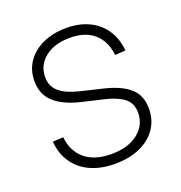

<svg xmlns="http://www.w3.org/2000/svg" viewBox="-104 -620 675 718"><g transform="rotate(-20 233.5 -261.0)"><path d="M234.9 9.3Q179.7 9.3 138.2 -9.5Q96.7 -28.3 72.3 -63.5Q47.9 -98.6 43.5 -148.4L85.9 -150.4Q91.3 -93.8 129.6 -61.8Q168 -29.8 234.4 -29.8Q301.3 -29.8 340.8 -61Q380.4 -92.3 380.4 -141.1Q380.4 -179.2 354.7 -199.5Q329.1 -219.7 280.8 -231L193.8 -251.5Q126 -267.6 91.1 -299.6Q56.2 -331.5 56.2 -384.3Q56.2 -427.7 78.9 -460.7Q101.6 -493.7 142.1 -512.2Q182.6 -530.8 235.8 -530.8Q287.1 -530.8 325.7 -512.2Q364.3 -493.7 387.5 -459.2Q410.6 -424.8 415.5 -376L373.5 -373.5Q367.2 -429.7 332 -460.7Q296.9 -491.7 235.8 -491.7Q174.3 -491.7 136.7 -461.9Q99.1 -432.1 99.1 -384.8Q99.1 -346.7 126 -324.7Q152.8 -302.7 203.1 -291L290.5 -270Q356.4 -254.4 390.1 -224.6Q423.8 -194.8 423.8 -142.1Q423.8 -96.7 400.1 -62.5Q376.5 -28.3 333.7 -9.5Q291 9.3 234.9 9.3Z"/></g></svg>

Font: Inter 28pt ExtraLight
Style: Regular
Weight: 250
Designer: Rasmus Andersson
Foundry: rsms
Version: Version 4.001;git-66647c0bb